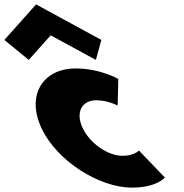

<svg xmlns="http://www.w3.org/2000/svg" viewBox="-265 -840 838 875"><path d="M-245.1 -658 -134 -567 -34 -679 172 -567 196.9 -658 -100.6 -820ZM173.9 -383C226.9 -383 271.3 -359 271.3 -359L274.1 -480C274.1 -480 193.4 -528 79.4 -528C-69.6 -528 -146.9 -406 -75.5 -255C-4.6 -105 188.1 15 336.1 15C450.1 15 486.3 -31 486.3 -31L368.2 -154C368.2 -154 346.5 -130 293.5 -130C226.5 -130 145.1 -186 111.5 -257C78.4 -327 106.9 -383 173.9 -383Z"/></svg>

Font: Hussar
Style: BdOpOblFive
Weight: 700
Foundry: Cannot Into Space Fonts
Version: Version 2.00